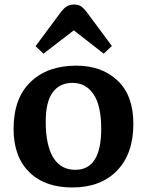

<svg xmlns="http://www.w3.org/2000/svg" viewBox="-20 -814 649 848"><path d="M299 14Q178 14 109 -54Q40 -122 40 -245Q40 -380 115 -452Q190 -524 316 -524Q430 -524 499.5 -458Q569 -392 569 -267Q569 -135 497 -60.5Q425 14 299 14ZM313 -64Q427 -64 427 -245Q427 -348 393 -398Q359 -448 300 -448Q244 -448 213 -406.5Q182 -365 182 -276Q182 -173 215 -118.5Q248 -64 313 -64ZM172 -577 137 -610 250 -762Q264 -780 277 -787Q290 -794 307 -794Q327 -794 339.5 -785Q352 -776 368 -754L474 -611L438 -577L306 -680Z"/></svg>

Font: Literata SemiBold
Style: Regular
Weight: 600
Designer: Latin by Veronika Burian and Jose Scaglione. Greek by Irene Vlachou. Cyrillic by Vera Evstafieva.
Foundry: TypeTogether
Version: Version 3.103; ttfautohint (v1.8.4.7-5d5b);gftools[0.9.29]